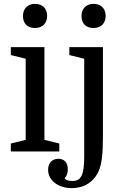

<svg xmlns="http://www.w3.org/2000/svg" viewBox="-20 -784 636 994"><path d="M99 -701C99 -662 122 -639 161 -639C200 -639 224 -664 224 -701C224 -740 200 -764 161 -764C124 -764 99 -740 99 -701ZM402 -701C402 -662 425 -639 464 -639C503 -639 527 -664 527 -701C527 -740 503 -764 464 -764C427 -764 402 -740 402 -701ZM113 -60 36 -41V0H287V-41L210 -60V-540H36V-499L113 -480ZM339 -540V-499L416 -480V24C416 121 401 153 354 153C333 153 318 147 315 138C326 127 331 112 331 93C331 58 313 38 282 38C250 38 229 60 229 95C229 150 281 190 352 190C415 190 466 158 491 101C507 65 513 14 513 -85V-540Z"/></svg>

Font: Domine
Style: Regular
Weight: 400
Designer: Pablo Impallari, Rodrigo Fuenzalida, Brenda Gallo
Foundry: Pablo Impallari, Rodrigo Fuenzalida, Brenda Gallo
Version: Version 2.000